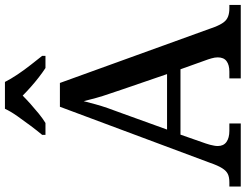

<svg xmlns="http://www.w3.org/2000/svg" viewBox="-126 -844 971 758"><g transform="rotate(-90 359.0 -465.5)"><path d="M1 0V-45H18Q38 -45 50.5 -51Q63 -57 73.5 -73.5Q84 -90 95 -122L316 -714H410L631 -103Q640 -80 649.5 -67.5Q659 -55 672.5 -50Q686 -45 704 -45H718V0H428V-45H455Q481 -45 496 -56Q511 -67 511 -91Q511 -97 510 -103Q509 -109 507 -116Q505 -123 503 -129L464 -238H206L171 -138Q168 -130 166 -121.5Q164 -113 162.5 -105.5Q161 -98 161 -91Q161 -68 177 -56.5Q193 -45 221 -45H250V0ZM226 -291H445L386 -463Q377 -491 367.5 -518Q358 -545 351 -570.5Q344 -596 338 -620Q332 -596 325.5 -572.5Q319 -549 310.5 -524.5Q302 -500 291 -471ZM205 -784Q221 -803 240.5 -829Q260 -855 279 -882Q298 -909 308 -931H414Q425 -909 443 -882Q461 -855 481.5 -829Q502 -803 517 -784V-771H469Q452 -782 432 -797.5Q412 -813 393.5 -829.5Q375 -846 360 -861Q345 -846 326.5 -829.5Q308 -813 289 -797.5Q270 -782 252 -771H205Z"/></g></svg>

Font: Noto Serif Armenian Medium
Style: Regular
Weight: 500
Version: Version 2.007